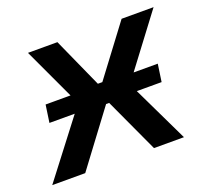

<svg xmlns="http://www.w3.org/2000/svg" viewBox="-117 -601 765 711"><g transform="rotate(-20 265.5 -245.5)"><path d="M496 -289 486 -220H44L54 -289ZM174 -491 286 -242 105 0H-25L169 -253L58 -491ZM344 -295 332 -214H199L210 -295ZM553 -491 373 -252 494 0H376L255 -262L427 -491Z"/></g></svg>

Font: Exo 2 SemiBold
Style: Italic
Weight: 600
Italic angle: -8°
Designer: Natanael Gama
Foundry: Natanael Gama
Version: Version 2.010